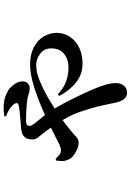

<svg xmlns="http://www.w3.org/2000/svg" viewBox="146 -781 708 1040"><g transform="rotate(-90 500.0 -261.0)"><path d="M518 73Q499 73 487.5 61.5Q476 50 468 26Q462 4 456.5 -25Q451 -54 443 -87Q433 -125 414.5 -180.5Q396 -236 357 -296Q342 -321 328.5 -340Q315 -359 303 -375Q289 -393 276.5 -407.5Q264 -422 265 -443Q265 -466 275 -478.5Q285 -491 299 -495.5Q313 -500 328 -501Q343 -502 354 -503Q384 -505 411 -508Q438 -511 450 -514Q466 -517 460 -532Q455 -544 436 -558.5Q417 -573 390 -582L391 -592Q455 -601 495.5 -586.5Q536 -572 553 -551Q566 -536 572.5 -522Q579 -508 579 -492Q579 -474 568 -464Q557 -454 541 -454Q529 -454 513.5 -459Q498 -464 488 -466Q476 -468 456.5 -470Q437 -472 414 -473Q391 -474 369 -474Q356 -474 347 -471Q338 -468 338 -454Q338 -445 351.5 -427.5Q365 -410 383 -388.5Q401 -367 416 -345Q442 -305 465.5 -259.5Q489 -214 508.5 -172.5Q528 -131 539 -104Q552 -75 561 -43Q570 -11 570 13Q570 39 556 56Q542 73 518 73ZM674 -168Q619 -168 575 -202Q531 -236 500 -294L510 -301Q542 -271 577.5 -257.5Q613 -244 654 -244Q699 -244 728.5 -268Q758 -292 758 -337Q758 -374 730 -396.5Q702 -419 666 -419Q630 -419 583 -400Q536 -381 486 -352Q436 -323 389.5 -290.5Q343 -258 309 -229Q291 -214 278 -201.5Q265 -189 246 -189Q225 -189 198.5 -203.5Q172 -218 161 -234Q152 -248 149 -264Q146 -280 150 -310L160 -314Q171 -302 181.5 -293.5Q192 -285 205 -285Q220 -285 240.5 -295Q261 -305 280 -315Q348 -350 418.5 -381Q489 -412 554.5 -432Q620 -452 670 -452Q724 -452 762.5 -432.5Q801 -413 821.5 -380Q842 -347 842 -308Q842 -269 821 -237Q800 -205 763 -186.5Q726 -168 674 -168Z"/></g></svg>

Font: Noto Serif JP ExtraLight
Style: Bold
Weight: 700
Version: Version 2.003-H1;hotconv 1.1.1;makeotfexe 2.6.0